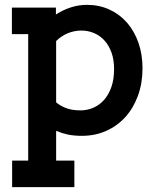

<svg xmlns="http://www.w3.org/2000/svg" viewBox="-20 -538 650 788"><path d="M315.9 19.5Q284.2 19.5 258.8 14.2Q233.4 8.8 210.4 -1V121.1H285.2V230H29.8V121.1H95.7V-397.9H28.8V-506.8H209.5V-478.5Q238.3 -497.1 270.5 -507.6Q302.7 -518.1 336.9 -518.1Q387.2 -518.1 429.2 -498.8Q471.2 -479.5 501.2 -445.1Q531.2 -410.6 548.1 -362.8Q564.9 -314.9 564.9 -257.8Q564.9 -196.8 546.4 -145.8Q527.8 -94.7 494.9 -58.1Q461.9 -21.5 416.3 -1Q370.6 19.5 315.9 19.5ZM314 -412.6Q284.7 -412.6 257.8 -401.4Q231 -390.1 210.4 -369.6V-118.2Q224.1 -105.5 249 -95.2Q273.9 -85 311 -85Q337.4 -85 362.3 -95.5Q387.2 -106 406.2 -127Q425.3 -147.9 436.8 -179.9Q448.2 -211.9 448.2 -254.4Q448.2 -293 437.5 -322.5Q426.8 -352.1 408.4 -372.1Q390.1 -392.1 365.7 -402.3Q341.3 -412.6 314 -412.6Z"/></svg>

Font: Twentytwelve Slab
Style: TwentytwelveSlab
Weight: 700
Designer: Domenico Catapano
Version: Version 1.00 2012